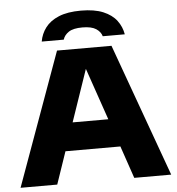

<svg xmlns="http://www.w3.org/2000/svg" viewBox="-61 -1006 981 1064"><g transform="rotate(-5 429.0 -474.5)"><path d="M10 0 277.5 -740H580.5L848 0H642.5L581 -180H275.5L214 0ZM329 -336H527.5L428 -625ZM197.5 -797Q204.5 -839.5 230.5 -874Q256.5 -908.5 305.2 -928.8Q354 -949 428.5 -949Q503 -949 551.8 -928.8Q600.5 -908.5 626.5 -874Q652.5 -839.5 659.5 -797H537Q530 -822 504.5 -838.8Q479 -855.5 428.5 -855.5Q377.5 -855.5 352.5 -838.8Q327.5 -822 320 -797Z"/></g></svg>

Font: Encode Sans Exp XBd
Style: Regular
Weight: 800
Width: 7
Designer: Multiple Designers
Foundry: Impallari Type
Version: Version 3.002; ttfautohint (v1.8.3) -l 8 -r 50 -G 200 -x 14 